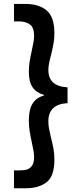

<svg xmlns="http://www.w3.org/2000/svg" viewBox="-20 -832 393 998"><path d="M52.7 146.5V53.7H81.1Q102.1 53.7 117.4 50Q132.8 46.4 145 31.2Q157.2 16.1 157.2 -15.6Q157.2 -30.3 154.5 -45.9Q151.9 -61.5 145.5 -90.8Q138.2 -124.5 134 -151.1Q129.9 -177.7 129.9 -206.1Q129.9 -263.2 149.7 -294.2Q169.4 -325.2 208 -335V-338.9Q169.4 -349.6 149.7 -377.9Q129.9 -406.2 129.9 -459Q129.9 -485.8 134 -511.7Q138.2 -537.6 145.5 -570.3Q152.3 -602.1 154.8 -617.2Q157.2 -632.3 157.2 -647.5Q156.7 -689.5 135.7 -704.8Q114.7 -720.2 81.1 -720.7H52.7V-811.5H114.3Q181.2 -811.5 221.9 -778.1Q262.7 -744.6 262.7 -659.2Q262.7 -630.4 258.5 -607.2Q254.4 -584 245.1 -544.9Q231.4 -497.1 231.4 -468.8Q231.4 -426.3 255.4 -403.8Q279.3 -381.3 331.1 -377.9V-295.9Q231.4 -290.5 231.4 -201.2Q231.4 -182.6 234.6 -165Q237.8 -147.5 245.1 -116.2Q253.4 -84.5 258.1 -58.3Q262.7 -32.2 262.7 -2Q262.7 83.5 222.4 115Q182.1 146.5 114.3 146.5Z"/></svg>

Font: Reddit Sans Strawberry
Style: Bold
Weight: 700
Designer: Stephen Hutchings
Foundry: Reddit
Version: Version 1.013